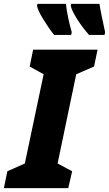

<svg xmlns="http://www.w3.org/2000/svg" viewBox="-56 -970 562 990"><path d="M-36 0 -18 -87 72 -127 169 -587 97 -627 115 -714H447L429 -627L337 -587L241 -127L316 -87L296 0ZM223 -790H311L314 -804Q304 -838 295.5 -878.5Q287 -919 284 -950H137L135 -940Q138 -918 167.5 -870Q197 -822 223 -790ZM403 -790H483L486 -804Q461 -918 457 -950H311L309 -940Q314 -915 342 -871Q370 -827 403 -790Z"/></svg>

Font: Noto Sans Display Condensed Black
Style: Italic
Weight: 900
Width: 3
Italic angle: -192°
Designer: Monotype Design Team
Foundry: Monotype Imaging Inc.
Version: Version 1.900